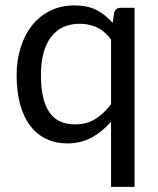

<svg xmlns="http://www.w3.org/2000/svg" viewBox="-20 -536 600 727"><path d="M400.5 -386.5Q376.5 -418.5 347 -432.2Q317.5 -446 281.5 -446Q211 -446 173 -395.5Q135 -345 135 -251.5Q135 -202 143.5 -166.8Q152 -131.5 168.5 -108.8Q185 -86 209 -75.5Q233 -65 263.5 -65Q307.5 -65 340.2 -85Q373 -105 400.5 -141.5ZM489.5 -506.5V171.5H400.5V-75.5Q369 -38.5 328 -15.8Q287 7 234.5 7Q191 7 155.5 -9.8Q120 -26.5 95 -59Q70 -91.5 56.5 -140Q43 -188.5 43 -251.5Q43 -307.5 58 -355.8Q73 -404 101 -439.5Q129 -475 169.8 -495.2Q210.5 -515.5 261.5 -515.5Q311 -515.5 345.5 -498Q380 -480.5 406.5 -449L412.5 -488Q417.5 -506.5 436.5 -506.5Z"/></svg>

Font: Lato-Regular
Style: Regular
Weight: 400
Designer: Lukasz Dziedzic with Adam Twardoch and Botio Nikoltchev
Foundry: tyPoland Lukasz Dziedzic
Version: Version 2.015; 2015-08-06; http://www.latofonts.com/